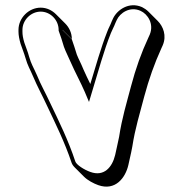

<svg xmlns="http://www.w3.org/2000/svg" viewBox="-20 -597 692 727"><path d="M50 -484V-477C50 -464 53 -448 58 -431L68 -403C71 -396 73 -388 76 -379C85 -347 93 -337 106 -306C121 -270 140 -236 156 -201C190 -129 225 -59 251 19C253 25 257 31 263 37L298 72C312 86 335 98 352 104C417 127 455 76 466 28C471 3 475 -9 481 -42C492 -113 509 -165 526 -231C544 -298 565 -357 591 -414L596 -425C612 -462 598 -497 577 -518L542 -553C535 -560 526 -566 518 -570C468 -592 423 -559 408 -527L403 -516C397 -500 392 -493 386 -477C362 -416 343 -348 322 -279C313 -297 304 -316 296 -334C285 -361 279 -370 271 -390C264 -414 259 -427 252 -448L217 -483V-484L252 -449C252 -472 242 -493 227 -508L192 -543C177 -558 157 -568 134 -568C89 -568 50 -529 50 -484ZM65 -484C65 -521 97 -553 134 -553C171 -553 202 -521 202 -484V-481C210 -458 215 -445 222 -420C230 -398 236 -389 247 -363C264 -324 285 -286 301 -249L317 -211L329 -251C353 -329 373 -405 400 -472C406 -487 411 -494 417 -510L422 -521C434 -548 472 -574 512 -556C539 -544 564 -507 547 -466L542 -455C515 -397 494 -338 476 -270C459 -205 442 -151 431 -79C425 -48 421 -35 416 -10C405 36 374 73 322 54C299 46 269 27 265 14C239 -65 204 -136 170 -207C154 -242 134 -277 120 -312C106 -344 99 -352 90 -383C87 -393 85 -401 82 -408L72 -436C67 -453 65 -465 65 -477Z"/></svg>

Font: Blanket
Style: Poster
Weight: 900
Foundry: Cannot Into Space Fonts
Version: Version 0.9